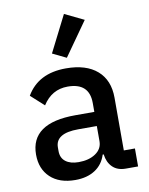

<svg xmlns="http://www.w3.org/2000/svg" viewBox="-89 -860 727 936"><g transform="rotate(-10 274.5 -391.5)"><path d="M520 0H459Q418 0 394 -23.5Q370 -47 365 -87H360Q345 -39 305.5 -13.5Q266 12 208 12Q129 12 84.5 -30Q40 -72 40 -143Q40 -299 262 -299H356V-343Q356 -443 249 -443Q170 -443 125 -372L60 -431Q119 -532 256 -532Q356 -532 410.5 -484.5Q465 -437 465 -350V-89H520ZM239 -71Q290 -71 323 -93.5Q356 -116 356 -154V-229H264Q151 -229 151 -159V-141Q151 -107 174.5 -89Q198 -71 239 -71ZM388 -749 270 -582 202 -615 293 -795Z"/></g></svg>

Font: IBM Plex Sans Medm
Style: Regular
Weight: 500
Designer: Mike Abbink, Paul van der Laan, Pieter van Rosmalen
Foundry: Bold Monday
Version: Version 3.005